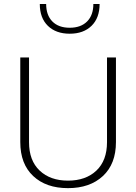

<svg xmlns="http://www.w3.org/2000/svg" viewBox="-20 -950 691 975"><path d="M523.4 -658.2H568.8V-228.5Q568.8 -117.7 502.7 -56.2Q436.5 5.4 325.2 5.4Q213.9 5.4 148.4 -56.2Q83 -117.7 83 -228.5V-658.2H127.4V-228Q127.4 -134.8 181.4 -83.7Q235.4 -32.7 325.2 -32.7Q415.5 -32.7 469.5 -83.7Q523.4 -134.8 523.4 -228ZM485.8 -929.7Q485.8 -858.9 444.8 -818.8Q403.8 -778.8 334 -778.8Q264.2 -778.8 223.1 -818.8Q182.1 -858.9 182.1 -929.7H214.4Q214.4 -873 245.8 -841.1Q277.3 -809.1 334 -809.1Q390.6 -809.1 422.4 -841.1Q454.1 -873 454.1 -929.7Z"/></svg>

Font: Estedad-FD ExtraLight
Style: Regular
Weight: 200
Designer: Amin Abedi
Version: Version 7.3